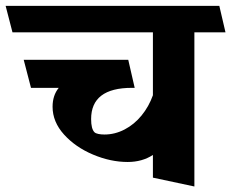

<svg xmlns="http://www.w3.org/2000/svg" viewBox="-45 -600 806 669"><path d="M632.3 -487.3V49.8L487.8 19V-60.1Q450.2 -35.6 399.9 -35.6Q340.3 -35.6 279.3 -61.3Q218.3 -86.9 178.2 -131.1Q138.2 -175.3 138.2 -228Q138.2 -267.6 159.7 -293.9H63L37.6 -391.6H401.9L424.3 -293.9H414.6Q272.5 -293.9 272.5 -185.1Q272.5 -150.9 284.2 -139.2Q288.1 -135.3 297.6 -133.3Q307.1 -131.3 318.8 -131.3Q355.5 -131.3 389.2 -148.9Q422.9 -166.5 448.2 -197.5Q473.6 -228.5 487.8 -268.1V-487.3H-1.5L-25.4 -579.6H719.2L740.7 -487.3Z"/></svg>

Font: Vesper Libre Heavy
Style: Regular
Weight: 900
Designer: Robert Keller & Kimya Gandhi
Foundry: Mota Italic
Version: Version 1.058